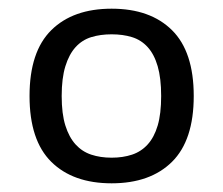

<svg xmlns="http://www.w3.org/2000/svg" viewBox="-20 -767 514 442"><path d="M376 -394.5Q326 -345 237 -345Q148 -345 98 -394.5Q48 -444 48 -546Q48 -648 98 -697.5Q148 -747 237 -747Q326 -747 376 -697.5Q426 -648 426 -546Q426 -444 376 -394.5ZM190 -411Q211 -404 237 -404Q263 -404 284 -411Q305 -418 320 -434.5Q335 -451 343 -478Q351 -505 351 -546Q351 -587 343 -614.5Q335 -642 320 -658.5Q305 -675 284 -681.5Q263 -688 237 -688Q211 -688 190 -681.5Q169 -675 154 -658.5Q139 -642 130.5 -614.5Q122 -587 122 -546Q122 -505 130.5 -478Q139 -451 154 -434.5Q169 -418 190 -411Z"/></svg>

Font: EncodeSans
Style: Regular
Weight: 400
Designer: Pablo Impallari, Andres Torresi
Foundry: Pablo Impallari, Andres Torresi
Version: Version 1.000; ttfautohint (v1.4.1)